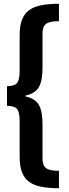

<svg xmlns="http://www.w3.org/2000/svg" viewBox="-20 -858 365 1016"><path d="M17 -402Q59 -402 71.5 -420.5Q84 -439 84 -480V-671Q84 -722 96.5 -754Q109 -786 134.5 -804.5Q160 -823 199.5 -830.5Q239 -838 292 -838V-746Q242 -746 223.5 -731.5Q205 -717 205 -682V-506Q205 -470 201 -444Q197 -418 187 -399.5Q177 -381 159 -369.5Q141 -358 114 -352V-348Q141 -342 159 -330.5Q177 -319 187 -300.5Q197 -282 201 -256Q205 -230 205 -194V-18Q205 17 223.5 31.5Q242 46 292 46V138Q239 138 199.5 130.5Q160 123 134.5 104.5Q109 86 96.5 54Q84 22 84 -29V-220Q84 -261 71.5 -279.5Q59 -298 17 -298Z"/></svg>

Font: Qnwhxotralxmqkhsjrfbfhwcoqn
Style: Regular
Weight: 500
Designer: Carrois Corporate & Edenspiekermann
Foundry: Carrois Corporate GbR & Edenspiekermann AG
Version: Version 2.001